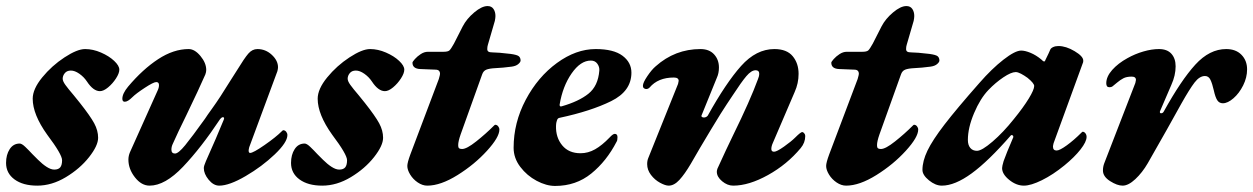

<svg xmlns="http://www.w3.org/2000/svg" viewBox="-44 -599 4138 634"><path d="M-24 -61Q-24 -88 -12 -106.5Q0 -125 21 -125Q28 -125 39.5 -114Q51 -103 63 -90Q67 -86 81.5 -71.5Q96 -57 110 -48Q124 -39 135 -39Q149 -39 155 -46.5Q161 -54 161 -70Q161 -89 112 -154Q64 -221 64 -273Q64 -305 95.5 -343.5Q127 -382 169 -409.5Q211 -437 237 -437Q263 -437 289.5 -425.5Q316 -414 333 -398Q350 -382 350 -369Q350 -357 339 -340Q328 -323 313 -310.5Q298 -298 286 -298Q264 -298 243 -330Q233 -345 218 -355.5Q203 -366 190 -366Q177 -366 170 -357.5Q163 -349 163 -339Q163 -331 172 -318.5Q181 -306 199 -285L220 -259Q254 -216 267 -192Q280 -168 280 -144Q280 -118 250 -80Q220 -42 173.5 -14Q127 14 79 14Q32 14 4 -6.5Q-24 -27 -24 -61Z M380 -72Q380 -84 385 -96L476 -299Q481 -309 481 -318Q481 -328 472 -328Q463 -328 434 -309Q405 -290 393 -278Q378 -263 368 -263Q360 -263 360 -273Q360 -290 379 -313Q427 -370 478 -403.5Q529 -437 579 -437Q599 -437 618 -414Q637 -391 637 -368Q637 -361 634 -353Q613 -305 572 -220Q542 -159 527 -125Q522 -115 522 -105Q522 -92 534 -92Q545 -92 567.5 -119.5Q590 -147 633 -207Q640 -218 656 -240Q682 -276 717 -333L738 -366Q763 -407 776 -422Q789 -437 806 -437Q833 -437 853.5 -418Q874 -399 874 -377Q874 -372 872 -364L779 -113Q777 -105 777 -102Q777 -94 782 -94Q792 -94 829.5 -120Q867 -146 887 -166Q890 -169 891 -169Q897 -169 901 -164Q905 -159 905 -153Q905 -129 863 -89Q821 -49 767 -17.5Q713 14 680 14Q661 14 645 -5.5Q629 -25 629 -44Q629 -51 636 -67Q671 -145 695 -204L696 -208Q696 -212 692 -212Q688 -212 683 -206Q620 -111 560.5 -48.5Q501 14 450 14Q423 14 401.5 -13.5Q380 -41 380 -72Z M917 -61Q917 -88 929 -106.5Q941 -125 962 -125Q969 -125 980.5 -114Q992 -103 1004 -90Q1008 -86 1022.5 -71.5Q1037 -57 1051 -48Q1065 -39 1076 -39Q1090 -39 1096 -46.5Q1102 -54 1102 -70Q1102 -89 1053 -154Q1005 -221 1005 -273Q1005 -305 1036.5 -343.5Q1068 -382 1110 -409.5Q1152 -437 1178 -437Q1204 -437 1230.5 -425.5Q1257 -414 1274 -398Q1291 -382 1291 -369Q1291 -357 1280 -340Q1269 -323 1254 -310.5Q1239 -298 1227 -298Q1205 -298 1184 -330Q1174 -345 1159 -355.5Q1144 -366 1131 -366Q1118 -366 1111 -357.5Q1104 -349 1104 -339Q1104 -331 1113 -318.5Q1122 -306 1140 -285L1161 -259Q1195 -216 1208 -192Q1221 -168 1221 -144Q1221 -118 1191 -80Q1161 -42 1114.5 -14Q1068 14 1020 14Q973 14 945 -6.5Q917 -27 917 -61Z M1301 -51Q1301 -62 1311 -89L1405 -338Q1409 -352 1409 -355Q1409 -369 1394 -369L1344 -371Q1318 -372 1318 -392Q1318 -395 1326 -404Q1334 -413 1345.5 -420.5Q1357 -428 1369 -428H1420Q1435 -428 1440 -432.5Q1445 -437 1455 -455L1484 -512Q1497 -537 1522 -558Q1547 -579 1566 -579Q1579 -579 1585.5 -569.5Q1592 -560 1592 -546Q1592 -540 1590 -530L1567 -451Q1565 -445 1565 -437Q1565 -431 1569 -428.5Q1573 -426 1582 -426Q1600 -426 1642 -421Q1664 -418 1669.5 -413Q1675 -408 1675 -399Q1675 -394 1667.5 -387.5Q1660 -381 1646 -379Q1616 -375 1592 -374Q1572 -373 1562 -369Q1552 -365 1548 -353L1477 -155Q1469 -132 1469 -120Q1469 -111 1472.5 -109Q1476 -107 1482 -107Q1497 -107 1528.5 -132Q1560 -157 1587 -184Q1590 -187 1591 -187Q1597 -187 1601 -182Q1605 -177 1605 -171Q1605 -146 1564 -101Q1523 -56 1467 -21Q1411 14 1367 14Q1351 14 1335.5 3.5Q1320 -7 1310.5 -22.5Q1301 -38 1301 -51Z M1652 -111Q1652 -194 1692 -269.5Q1732 -345 1795 -391Q1858 -437 1923 -437Q1982 -437 2011.5 -415Q2041 -393 2041 -359Q2041 -298 1974 -265Q1907 -232 1804 -210Q1797 -209 1795 -201Q1793 -195 1792.5 -190.5Q1792 -186 1792 -183Q1791 -145 1812.5 -119Q1834 -93 1873 -93Q1898 -93 1921 -106Q1944 -119 1969 -145Q1980 -157 1986 -157Q1995 -157 1995 -146Q1995 -135 1992 -131Q1959 -67 1908.5 -26Q1858 15 1789 15Q1760 15 1728 -2Q1696 -19 1674 -48Q1652 -77 1652 -111ZM1935 -366Q1936 -378 1928.5 -388.5Q1921 -399 1907 -399Q1873 -399 1843.5 -356.5Q1814 -314 1804 -254V-252Q1804 -246 1811 -248Q1867 -264 1899 -289.5Q1931 -315 1935 -366Z M2093 -57Q2093 -69 2097 -78L2195 -322Q2197 -330 2197 -332Q2197 -343 2181 -343Q2129 -343 2101 -310Q2096 -305 2090 -305Q2086 -305 2082.5 -307.5Q2079 -310 2079 -316Q2079 -326 2093.5 -347.5Q2108 -369 2121 -380Q2185 -437 2269 -437Q2298 -437 2314 -419.5Q2330 -402 2330 -376Q2330 -357 2323 -342L2273 -219L2272 -216Q2272 -214 2274.5 -212.5Q2277 -211 2280 -211Q2288 -211 2293 -217Q2353 -325 2403 -381Q2453 -437 2513 -437Q2554 -437 2573.5 -413.5Q2593 -390 2593 -355Q2593 -324 2580 -295L2508 -127Q2503 -116 2503 -107Q2503 -98 2512 -98Q2521 -98 2545 -115Q2569 -132 2582 -145Q2600 -163 2605 -163Q2608 -163 2611.5 -159Q2615 -155 2615 -150Q2615 -128 2600 -110Q2555 -56 2492 -21Q2429 14 2377 14Q2358 14 2340.5 -0.5Q2323 -15 2323 -32Q2323 -36 2325 -42Q2355 -108 2377 -153Q2433 -267 2459 -338Q2463 -347 2463 -356Q2463 -367 2451 -367Q2437 -367 2420.5 -347.5Q2404 -328 2376 -285L2356 -255Q2341 -233 2303 -170Q2265 -107 2237 -58Q2217 -24 2199.5 -5Q2182 14 2164 14Q2153 14 2135.5 4.5Q2118 -5 2105.5 -21.5Q2093 -38 2093 -57Z M2684 -51Q2684 -62 2694 -89L2788 -338Q2792 -352 2792 -355Q2792 -369 2777 -369L2727 -371Q2701 -372 2701 -392Q2701 -395 2709 -404Q2717 -413 2728.5 -420.5Q2740 -428 2752 -428H2803Q2818 -428 2823 -432.5Q2828 -437 2838 -455L2867 -512Q2880 -537 2905 -558Q2930 -579 2949 -579Q2962 -579 2968.5 -569.5Q2975 -560 2975 -546Q2975 -540 2973 -530L2950 -451Q2948 -445 2948 -437Q2948 -431 2952 -428.5Q2956 -426 2965 -426Q2983 -426 3025 -421Q3047 -418 3052.5 -413Q3058 -408 3058 -399Q3058 -394 3050.5 -387.5Q3043 -381 3029 -379Q2999 -375 2975 -374Q2955 -373 2945 -369Q2935 -365 2931 -353L2860 -155Q2852 -132 2852 -120Q2852 -111 2855.5 -109Q2859 -107 2865 -107Q2880 -107 2911.5 -132Q2943 -157 2970 -184Q2973 -187 2974 -187Q2980 -187 2984 -182Q2988 -177 2988 -171Q2988 -146 2947 -101Q2906 -56 2850 -21Q2794 14 2750 14Q2734 14 2718.5 3.5Q2703 -7 2693.5 -22.5Q2684 -38 2684 -51Z M3002 -38Q3002 -67 3018.5 -101.5Q3035 -136 3075 -188Q3115 -240 3190 -325Q3231 -372 3269.5 -402Q3308 -432 3328 -432Q3341 -432 3359 -424.5Q3377 -417 3394 -403Q3401 -396 3403 -396H3404Q3406 -396 3407 -398.5Q3408 -401 3409 -403Q3420 -425 3424 -435Q3426 -440 3433.5 -443.5Q3441 -447 3451 -447Q3476 -447 3504.5 -430Q3533 -413 3533 -399Q3533 -393 3532 -392L3435 -126Q3433 -118 3433 -115Q3433 -102 3445 -102Q3455 -102 3478.5 -119Q3502 -136 3527 -161Q3530 -164 3531 -164Q3536 -164 3540 -159Q3544 -154 3544 -147Q3544 -131 3524 -105.5Q3504 -80 3471 -53Q3433 -22 3396.5 -4Q3360 14 3337 14Q3312 14 3288.5 -5Q3265 -24 3265 -44Q3265 -50 3270 -67Q3278 -90 3302 -146V-148Q3302 -151 3299 -152.5Q3296 -154 3294 -152Q3220 -67 3164.5 -26.5Q3109 14 3066 14Q3045 14 3023.5 -3.5Q3002 -21 3002 -38ZM3304 -206Q3335 -244 3353 -273.5Q3371 -303 3371 -315Q3371 -324 3349 -342Q3338 -350 3327.5 -355.5Q3317 -361 3310 -361Q3295 -361 3269 -343.5Q3243 -326 3220 -302Q3193 -274 3172.5 -225.5Q3152 -177 3152 -137Q3152 -120 3160 -110.5Q3168 -101 3182 -101Q3198 -101 3233.5 -131.5Q3269 -162 3304 -206Z M3598 -36Q3598 -48 3602 -59L3705 -325Q3707 -333 3707 -335Q3707 -346 3693 -346Q3676 -346 3665.5 -340.5Q3655 -335 3645 -326.5Q3635 -318 3631 -315Q3627 -311 3619 -311Q3609 -311 3609 -324Q3609 -346 3628.5 -368Q3648 -390 3679 -407Q3704 -421 3731.5 -429Q3759 -437 3783 -437Q3810 -437 3824 -421.5Q3838 -406 3838 -380Q3838 -350 3824 -319L3787 -233Q3786 -232 3786 -229Q3786 -225 3790 -225Q3796 -225 3799 -231Q3856 -334 3903 -385.5Q3950 -437 4005 -437Q4037 -437 4055.5 -418Q4074 -399 4074 -370Q4074 -343 4061 -317Q4048 -291 4029 -274.5Q4010 -258 3994 -258Q3982 -258 3975.5 -268Q3969 -278 3964 -301Q3959 -323 3953 -335.5Q3947 -348 3935 -348Q3917 -348 3900.5 -326.5Q3884 -305 3857 -257Q3817 -184 3746 -60Q3728 -29 3705 -7.5Q3682 14 3663 14Q3645 14 3621.5 -1Q3598 -16 3598 -36Z"/></svg>

Font: EB Garamond ExtraBold
Style: Italic
Weight: 800
Italic angle: -17.2°
Designer: Georg Duffner and Octavio Pardo
Foundry: Georg Duffner
Version: Version 1.000